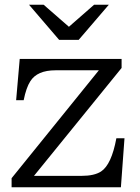

<svg xmlns="http://www.w3.org/2000/svg" viewBox="-20 -788 590 808"><path d="M229 -620.1 102.1 -768.1H163.6L270 -675.3L376 -768.1H438L311 -620.1ZM63 -540H491.7V-502L123 -47.9H322.8Q377 -47.9 405.3 -66.4Q449.2 -95.2 469.7 -206.1H503.9L488.8 0H28.8V-38.1L396 -492.2H213.9Q136.2 -492.2 107.4 -445.8Q90.3 -419.4 79.6 -366.2H47.9Z"/></svg>

Font: BIZ UDPMincho
Style: Regular
Weight: 400
Designer: TypeBank Co., Ltd.
Foundry: Morisawa Inc.
Version: Version 1.06